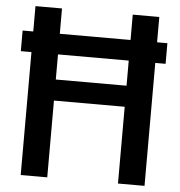

<svg xmlns="http://www.w3.org/2000/svg" viewBox="-54 -821 818 872"><g transform="rotate(5 355.0 -385.0)"><path d="M72.5 0V-560.5H24V-654.5H72.5V-770H193.5V-654.5H516V-770H637V-654.5H684V-560.5H637V0H516V-350H193.5V0ZM193.5 -446H516V-560.5H193.5Z"/></g></svg>

Font: Junction SemiBold
Style: Regular
Weight: 600
Designer: Caroline Hadilaksono
Foundry: Caroline Hadilaksono, Tyler Finck, The League of Moveable Type
Version: Version 2.000; ttfautohint (v1.8.3)